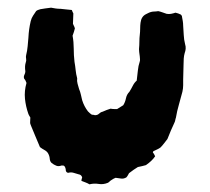

<svg xmlns="http://www.w3.org/2000/svg" viewBox="-20 -483 546 500"><path d="M462 -368Q464 -362 463.5 -356Q463 -350 461 -345Q459 -338 458.5 -330.5Q458 -323 458 -315Q458 -305 457.5 -295.5Q457 -286 457 -276Q457 -269 457 -261Q457 -253 455 -244Q451 -228 446 -211Q441 -194 438 -176Q437 -174 436.5 -170.5Q436 -167 434 -163Q425 -144 416 -121Q412 -116 407.5 -110Q403 -104 398 -99Q394 -96 389.5 -94Q385 -92 381 -90Q379 -90 378 -86Q380 -84 381.5 -81Q383 -78 384 -76Q376 -64 360 -53Q356 -52 350.5 -50.5Q345 -49 339 -48Q329 -42 316 -32Q315 -30 313 -26.5Q311 -23 309 -21Q302 -17 295.5 -18Q289 -19 281 -20Q278 -19 275.5 -17.5Q273 -16 270 -14Q268 -13 265.5 -10.5Q263 -8 261 -7Q249 -2 237 -4Q225 -6 213 -3Q208 -6 202.5 -8Q197 -10 192 -12Q192 -14 192.5 -16Q193 -18 194 -21Q192 -28 185 -29Q178 -31 171.5 -33Q165 -35 158 -33Q151 -33 151 -43Q149 -52 144 -52H140Q133 -49 126.5 -51.5Q120 -54 114 -59Q110 -63 109.5 -70Q109 -77 105 -84Q102 -89 95.5 -92.5Q89 -96 84 -100Q78 -115 72 -128.5Q66 -142 61 -155Q58 -161 58.5 -165.5Q59 -170 59 -177L56 -182Q56 -182 54 -186Q47 -206 45 -226Q43 -246 49 -267Q48 -270 46.5 -273Q45 -276 43 -278Q41 -283 43.5 -288Q46 -293 46 -297Q44 -311 47 -320Q49 -325 48 -330Q47 -335 48 -339Q51 -351 52 -362.5Q53 -374 54 -385Q55 -407 60 -428Q62 -436 66 -442Q70 -448 74 -454Q76 -456 79 -457Q82 -458 85 -459Q91 -460 97.5 -461Q104 -462 113 -463Q118 -462 124.5 -461Q131 -460 138 -460Q145 -459 152 -458.5Q159 -458 167 -457Q168 -454 169 -452Q170 -450 171 -448Q171 -441 170.5 -434.5Q170 -428 170 -421Q171 -418 172.5 -415.5Q174 -413 175 -409Q174 -405 172.5 -400Q171 -395 169 -390Q172 -374 172 -356.5Q172 -339 174 -322Q176 -311 177 -300.5Q178 -290 181 -279Q180 -272 182 -265Q184 -258 186 -251Q189 -244 190.5 -237Q192 -230 194 -222Q199 -206 209 -193Q215 -187 218 -185Q220 -184 222.5 -184Q225 -184 227 -183Q234 -183 238 -187Q242 -191 247 -192Q258 -197 268 -200Q273 -199 278 -199H285L301 -209Q306 -217 308 -227Q310 -237 317 -244Q322 -252 326 -260Q330 -268 336 -273Q338 -287 339 -299Q340 -311 344 -323Q345 -326 344.5 -329.5Q344 -333 344 -336Q343 -342 342.5 -347.5Q342 -353 342 -355Q343 -366 343 -375Q343 -384 344 -392Q345 -400 345 -408.5Q345 -417 346 -424Q348 -440 360 -446Q364 -448 367 -449.5Q370 -451 374 -452Q378 -453 382 -453Q386 -453 392 -454Q397 -453 402.5 -451Q408 -449 414 -447Q420 -446 425.5 -447Q431 -448 437 -450Q441 -449 444 -448Q447 -447 451 -445Q452 -444 453 -442.5Q454 -441 454 -439Q455 -434 456 -428Q457 -422 457 -416Q458 -404 458.5 -392Q459 -380 462 -368Z"/></svg>

Font: Darumadrop One
Style: Regular
Weight: 400
Version: Version 1.000